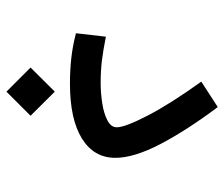

<svg xmlns="http://www.w3.org/2000/svg" viewBox="-72 -448 729 626"><g transform="rotate(90 293.0 -134.5)"><path d="M252.4 2.4Q207.5 2.4 168.7 -2Q129.9 -6.3 87.9 -17.1L99.1 -114.7Q143.1 -106 176.5 -101.8Q210 -97.7 250 -97.7Q282.2 -97.7 315.7 -102.8Q349.1 -107.9 371.8 -119.6Q394.5 -131.3 394.5 -150.4Q394.5 -177.2 356.2 -251.2Q317.9 -325.2 245.6 -425.8L328.6 -479.5Q404.3 -378.4 449.2 -292.5Q494.1 -206.5 494.1 -145.5Q494.1 -75.7 431.2 -36.6Q368.2 2.4 252.4 2.4ZM278.3 209.5 199.7 130.9 278.3 51.8 356.9 130.9Z"/></g></svg>

Font: CaskaydiaMono NF
Style: Regular
Weight: 400
Designer: Aaron Bell
Foundry: Saja Typeworks
Version: Version 2111.001; ttfautohint (v1.8.4);Nerd Fonts 3.1.1